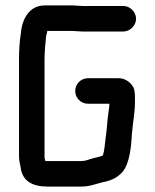

<svg xmlns="http://www.w3.org/2000/svg" viewBox="-20 -663 571 707"><path d="M434 -641H283C272 -641 260 -643 249 -643H144C89 -643 61 -594 57 -541C52 -511 50 -479 50 -443V-86C50 -71 54 -59 56 -47C62 3 98 24 155 24H280C311 24 333 14 358 8C391 2 414 -10 432 -31C457 -62 463 -120 466 -172C469 -213 477 -247 477 -288V-307C477 -316 476 -325 474 -334C468 -355 443 -375 418 -375H304C278 -375 257 -354 257 -328C257 -302 278 -281 304 -281H383C383 -272 381 -262 380 -254C375 -223 374 -187 369 -155C366 -134 365 -109 359 -91C349 -85 327 -82 315 -78C305 -75 294 -70 280 -70H147L144 -82V-443C144 -474 147 -503 150 -531C151 -535 154 -544 154 -549H247C259 -549 271 -547 283 -547H434C459 -547 481 -569 481 -594C481 -619 459 -641 434 -641Z"/></svg>

Font: Electronic
Style: ExBlk
Weight: 900
Version: Version 1.011